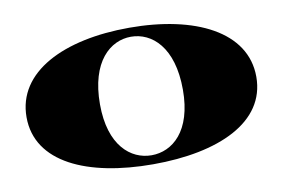

<svg xmlns="http://www.w3.org/2000/svg" viewBox="-62 -617 1080 734"><g transform="rotate(-10 478.0 -250.0)"><path d="M478 15C733 15 924 -70 924 -246C924 -422 733 -515 478 -515C223 -515 32 -422 32 -246C32 -70 223 15 478 15ZM478 -20C398 -20 317 -85 317 -246C317 -412 398 -480 478 -480C559 -480 639 -412 639 -246C639 -85 559 -20 478 -20Z"/></g></svg>

Font: Sprat Extended Black
Style: Regular
Weight: 900
Width: 9
Designer: Ethan Nakache
Foundry: Collletttivo
Version: Version 2.000;Glyphs 3.2 (3217)